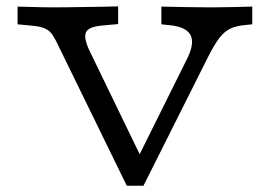

<svg xmlns="http://www.w3.org/2000/svg" viewBox="-20 -592 851 612"><path d="M384.1 0 168.1 -442.1Q157.3 -465.5 148.3 -479.6Q139.2 -493.7 123.9 -500.9Q108.6 -508.1 78.2 -510.5L36 -514.5V-571Q48.4 -570.9 68.6 -570.1Q88.8 -569.4 111.3 -569Q133.9 -568.5 152.4 -568.5H150.9H147.8Q170.6 -568.5 197.4 -568.9Q224.3 -569.3 252.4 -569.7Q280.6 -570.1 307.3 -570.5Q334.1 -570.9 356.6 -571.7V-515.3L304.1 -510.5Q262.2 -506.5 254.2 -489.3Q246.2 -472 263.8 -433.5L437.5 -75L410.1 -70.2L575.4 -402.7Q600.6 -452.5 587.8 -479.1Q575 -505.6 524.2 -511.3L494.4 -514.5V-571Q530.7 -570.2 571 -569.4Q611.3 -568.5 650.8 -568.5Q685.6 -568.5 719.9 -569.4Q754.2 -570.2 784.1 -571V-514.5L760.7 -512.1Q732.5 -509.7 713.5 -500.4Q694.5 -491.2 678.7 -470.3Q662.9 -449.4 643.3 -410.7L437.3 0Z"/></svg>

Font: Playfair 5pt SemiExpanded Light
Style: Regular
Weight: 300
Width: 6
Designer: Claus Eggers Sørensen
Foundry: Claus Eggers Sørensen
Version: Version 2.203